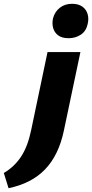

<svg xmlns="http://www.w3.org/2000/svg" viewBox="-146 -701 484 1010"><path d="M18 -17 104 -427H277L190 -14Q163 115 91.5 189.5Q20 264 -101 289L-126 209Q-71 177 -35.5 123.5Q0 70 18 -17ZM215 -500Q180 -500 160 -515Q140 -530 133.5 -554Q127 -578 133 -605Q142 -639 168.5 -660Q195 -681 233 -681Q267 -681 287.5 -666Q308 -651 315 -626.5Q322 -602 315 -574Q307 -537 279 -518.5Q251 -500 215 -500Z"/></svg>

Font: Ysabeau Black
Style: Italic
Weight: 900
Italic angle: -12°
Version: Version 2.000;gftools[0.9.27.dev2+g8671c4b]